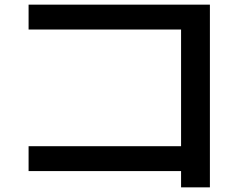

<svg xmlns="http://www.w3.org/2000/svg" viewBox="-20 -753 1040 826"><path d="M759 -17H103V-124H759V-626H103V-733H883V53H759Z"/></svg>

Font: Enso SemiBold
Style: Regular
Weight: 600
Designer: Coji Morishita
Foundry: UNDERFOREST DESIGN
Version: Version 1.000